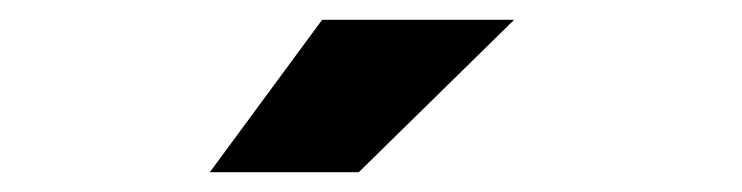

<svg xmlns="http://www.w3.org/2000/svg" viewBox="-20 -783 750 194"><path d="M192 -609 305.5 -763H499.5L342.5 -609Z"/></svg>

Font: League Mono ExtraBold
Style: Regular
Weight: 800
Width: 6
Designer: Tyler Finck
Foundry: The League of Moveable Type / Tyler Finck
Version: Version 2.210